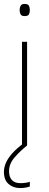

<svg xmlns="http://www.w3.org/2000/svg" viewBox="-22 -741 249 978"><path d="M116 -528V0H90V-528ZM103 -721Q121 -721 125.5 -711.5Q130 -702 130 -690Q130 -677 125.5 -668Q121 -659 103 -659Q88 -659 83 -668Q78 -677 78 -690Q78 -702 83 -711.5Q88 -721 103 -721ZM24 131Q24 160 38.5 176Q53 192 82 192Q96 192 109 190Q122 188 130 185V209Q122 212 109 214.5Q96 217 80 217Q46 217 22 196.5Q-2 176 -2 135Q-2 111 8.5 87.5Q19 64 41 39.5Q63 15 98 -11L116 0Q82 27 53 60Q24 93 24 131Z"/></svg>

Font: Noto Sans Khmer Thin
Style: Regular
Weight: 250
Version: Version 2.003